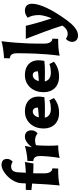

<svg xmlns="http://www.w3.org/2000/svg" viewBox="744 -1554 1080 2609"><g transform="rotate(-90 1284.5 -250.0)"><path d="M96.2 -439.9 99.1 -500Q100.6 -533.7 113.3 -566.9Q126 -600.1 145.8 -629.9Q165.5 -659.7 190.9 -685.5Q216.3 -711.4 243.4 -730Q270.5 -748.5 297.6 -759.3Q324.7 -770 348.1 -770Q385.7 -770 407.5 -751.2Q429.2 -732.4 429.2 -695.8Q429.2 -681.6 426.3 -670.7Q423.3 -659.7 418.2 -650.6Q413.1 -641.6 406.2 -633.8Q399.4 -626 392.1 -618.2Q375.5 -627.9 360.1 -633.5Q344.7 -639.2 326.2 -639.2Q286.6 -639.2 268.3 -615Q250 -590.8 247.1 -543.9L241.2 -439.9Q262.2 -440.4 284.7 -441.9Q307.1 -443.4 327.1 -445.3Q347.2 -447.3 363 -449Q378.9 -450.7 387.2 -452.1L367.2 -335.9Q338.4 -336.4 313 -336.9Q291 -337.4 269 -338.1Q247.1 -338.9 234.9 -339.8Q233.9 -322.8 233.4 -303.2Q232.9 -283.7 232.9 -263.7Q232.9 -243.7 232.9 -224.6Q232.9 -205.6 232.9 -189Q232.9 -166 236.8 -146.2Q240.7 -126.5 249 -111.8Q257.3 -97.2 270 -88.4Q282.7 -79.6 300.8 -79.1L297.9 0H287.1Q222.7 0 170.4 3.9Q118.2 7.8 68.8 20Q76.7 -56.2 82.8 -149.4Q88.9 -242.7 94.2 -355Q84.5 -355.5 69.6 -356.9Q54.7 -358.4 40.5 -359.9Q23.9 -361.8 5.9 -363.8L8.8 -439.9Z M615.2 -300.8Q614.3 -291 613 -273.4Q611.8 -255.9 610.8 -233.6Q609.9 -211.4 609.1 -185.5Q608.4 -159.7 608.4 -133.8Q608.4 -101.6 608.9 -67.4Q609.4 -33.2 613.3 0Q561.5 0 517.3 6.1Q473.1 12.2 442.4 20Q448.7 -15.1 453.4 -53.2Q458 -91.3 461.4 -126.5Q464.8 -161.6 466.6 -191.9Q468.3 -222.2 468.3 -242.2Q468.3 -291 451.9 -313.5Q435.5 -335.9 398.9 -338.9L402.3 -418Q428.7 -418.9 456.5 -422.1Q484.4 -425.3 511 -429.9Q537.6 -434.6 561.8 -440.4Q585.9 -446.3 606 -452.1L587.4 -355Q602.5 -377 620.1 -395Q637.7 -413.1 656.2 -425.8Q674.8 -438.5 693.6 -445.3Q712.4 -452.1 731 -452.1Q772 -452.1 794.7 -429.2Q817.4 -406.2 817.4 -363.8Q817.4 -333.5 805.9 -314.5Q794.4 -295.4 776.4 -279.8Q768.6 -286.6 758.1 -292.7Q747.6 -298.8 735.8 -303.7Q724.1 -308.6 711.7 -311.3Q699.2 -314 687 -314Q679.2 -314 669.2 -313.2Q659.2 -312.5 648.9 -310.8Q638.7 -309.1 629.9 -306.6Q621.1 -304.2 615.2 -300.8Z M989.3 -182.1Q992.7 -164.1 1002 -148.7Q1011.2 -133.3 1026.4 -122.3Q1041.5 -111.3 1062.3 -105.2Q1083 -99.1 1110.4 -99.1Q1135.3 -99.1 1166.3 -103.5Q1197.3 -107.9 1225.1 -119.1L1256.3 -58.1Q1216.3 -24.4 1166.3 -6.1Q1116.2 12.2 1055.2 12.2Q1004.4 12.2 964.6 -3.2Q924.8 -18.6 897.7 -46.4Q870.6 -74.2 856.4 -113Q842.3 -151.9 842.3 -198.2Q842.3 -249 857.9 -295.2Q873.5 -341.3 903.6 -376.2Q933.6 -411.1 977.3 -431.6Q1021 -452.1 1077.1 -452.1Q1125 -452.1 1162.1 -438.7Q1199.2 -425.3 1224.6 -401.1Q1250 -377 1263.2 -343.5Q1276.4 -310.1 1276.4 -270Q1276.4 -256.3 1274.9 -241.9Q1273.4 -227.5 1272 -215.3Q1270 -201.2 1268.1 -188Q1238.8 -183.6 1198.7 -181.9Q1158.7 -180.2 1113.3 -180.2Q1098.1 -180.2 1081.5 -180.4Q1064.9 -180.7 1048.6 -180.9Q1032.2 -181.2 1016.8 -181.4Q1001.5 -181.6 989.3 -182.1ZM1073.2 -345.2Q1060.5 -345.2 1048.3 -340.3Q1036.1 -335.4 1025.4 -325.2Q1014.6 -314.9 1006.6 -299.6Q998.5 -284.2 994.1 -263.2Q1013.2 -263.7 1035.4 -265.6Q1057.6 -267.6 1077.1 -269.5Q1096.7 -271.5 1110.4 -273.2Q1124 -274.9 1126.5 -275.9V-283.2Q1126.5 -310.1 1113 -327.6Q1099.6 -345.2 1073.2 -345.2Z M1482.4 -182.1Q1485.8 -164.1 1495.1 -148.7Q1504.4 -133.3 1519.5 -122.3Q1534.7 -111.3 1555.4 -105.2Q1576.2 -99.1 1603.5 -99.1Q1628.4 -99.1 1659.4 -103.5Q1690.4 -107.9 1718.3 -119.1L1749.5 -58.1Q1709.5 -24.4 1659.4 -6.1Q1609.4 12.2 1548.3 12.2Q1497.6 12.2 1457.8 -3.2Q1418 -18.6 1390.9 -46.4Q1363.8 -74.2 1349.6 -113Q1335.4 -151.9 1335.4 -198.2Q1335.4 -249 1351.1 -295.2Q1366.7 -341.3 1396.7 -376.2Q1426.8 -411.1 1470.5 -431.6Q1514.2 -452.1 1570.3 -452.1Q1618.2 -452.1 1655.3 -438.7Q1692.4 -425.3 1717.8 -401.1Q1743.2 -377 1756.3 -343.5Q1769.5 -310.1 1769.5 -270Q1769.5 -256.3 1768.1 -241.9Q1766.6 -227.5 1765.1 -215.3Q1763.2 -201.2 1761.2 -188Q1731.9 -183.6 1691.9 -181.9Q1651.9 -180.2 1606.4 -180.2Q1591.3 -180.2 1574.7 -180.4Q1558.1 -180.7 1541.7 -180.9Q1525.4 -181.2 1510 -181.4Q1494.6 -181.6 1482.4 -182.1ZM1566.4 -345.2Q1553.7 -345.2 1541.5 -340.3Q1529.3 -335.4 1518.6 -325.2Q1507.8 -314.9 1499.8 -299.6Q1491.7 -284.2 1487.3 -263.2Q1506.3 -263.7 1528.6 -265.6Q1550.8 -267.6 1570.3 -269.5Q1589.8 -271.5 1603.5 -273.2Q1617.2 -274.9 1619.6 -275.9V-283.2Q1619.6 -310.1 1606.2 -327.6Q1592.8 -345.2 1566.4 -345.2Z M1995.6 -184.1Q1995.6 -165 1999.5 -146.2Q2003.4 -127.4 2011.7 -112.5Q2020 -97.7 2032.7 -88.4Q2045.4 -79.1 2063.5 -79.1L2060.5 0H2049.3Q2017.1 0 1988.3 1Q1959.5 2 1932.9 4.2Q1906.2 6.3 1881.3 10.3Q1856.4 14.2 1831.5 20Q1843.8 -71.3 1850.3 -155.5Q1856.9 -239.7 1860.1 -314.2Q1863.3 -388.7 1864 -451.7Q1864.7 -514.6 1864.7 -563Q1864.7 -608.9 1848.4 -631.3Q1832 -653.8 1795.4 -657.2L1798.3 -735.8Q1825.2 -736.8 1856.9 -740Q1888.7 -743.2 1920.2 -747.8Q1951.7 -752.4 1980 -758.3Q2008.3 -764.2 2028.3 -770Q2015.1 -664.1 2008.5 -575.4Q2002 -486.8 1999 -414.3Q1996.1 -341.8 1995.8 -284.4Q1995.6 -227.1 1995.6 -184.1Z M2237.8 -439.9Q2243.7 -413.6 2252 -382.1Q2260.3 -350.6 2269.5 -316.9Q2278.8 -283.2 2288.6 -249.5Q2298.3 -215.8 2307.6 -185.5Q2316.9 -155.3 2325.2 -129.9Q2333.5 -104.5 2339.4 -87.9Q2346.2 -104 2354 -125.2Q2361.8 -146.5 2368.4 -169.9Q2375 -193.4 2379.4 -217.8Q2383.8 -242.2 2383.8 -264.2Q2383.8 -307.6 2374.8 -346.4Q2365.7 -385.3 2347.7 -414.1Q2371.6 -432.6 2393.8 -442.4Q2416 -452.1 2444.3 -452.1Q2464.8 -452.1 2481.9 -446.5Q2499 -440.9 2511.5 -429Q2523.9 -417 2530.8 -398.4Q2537.6 -379.9 2537.6 -354Q2537.6 -313.5 2522.7 -262.7Q2507.8 -211.9 2479.7 -152.6Q2451.7 -93.3 2410.6 -26.4Q2369.6 40.5 2317.4 112.8Q2295.4 143.6 2270.5 171.9Q2245.6 200.2 2218.8 222.2Q2191.9 244.1 2163.8 257.1Q2135.7 270 2107.4 270Q2085.9 270 2069.3 263.9Q2052.7 257.8 2041.7 246.8Q2030.8 235.8 2025.1 220.9Q2019.5 206.1 2019.5 188Q2019.5 175.8 2022.9 163.6Q2026.4 151.4 2032 140.4Q2037.6 129.4 2045.2 120.1Q2052.7 110.8 2061.5 105Q2078.6 117.7 2094.7 123.3Q2110.8 128.9 2130.4 128.9Q2149.9 128.9 2166.7 122.3Q2183.6 115.7 2197.5 105.2Q2211.4 94.7 2222.4 81.8Q2233.4 68.8 2240.7 56.2Q2202.1 -65.4 2155 -191.9Q2107.9 -318.4 2060.5 -439.9Z"/></g></svg>

Font: Simonetta
Style: Black
Weight: 900
Designer: Gayaneh Bagdasaryan
Foundry: Brownfox
Version: Version 1.002